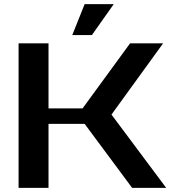

<svg xmlns="http://www.w3.org/2000/svg" viewBox="-20 -910 835 930"><path d="M520 -355 785 0H620L390 -310H215V0H70V-700H215V-385H380L610 -700H770ZM531 -890 425 -740H330L390 -890Z"/></svg>

Font: Prosto One
Style: Regular
Weight: 400
Designer: Pavel Emelyanov and Jovanny lemonad
Foundry: Pavel Emelyanov and Jovanny Lemonad
Version: Version 1.001